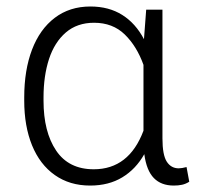

<svg xmlns="http://www.w3.org/2000/svg" viewBox="-20 -558 603 588"><path d="M559.6 -1.5Q548.8 5.4 537.6 7.8Q526.4 10.3 512.2 10.3Q473.6 10.3 451.2 -12.7Q428.7 -35.6 421.9 -85.9Q396 -40 354.5 -14.9Q313 10.3 255.9 10.3Q193.4 10.3 147.7 -22Q102.1 -54.2 78.1 -113Q54.2 -171.9 54.2 -249.5V-259.8Q54.2 -343.3 78.1 -406Q102.1 -468.8 147.7 -503.4Q193.4 -538.1 256.8 -538.1Q313.5 -538.1 354.5 -512.2Q395.5 -486.3 420.9 -438L427.7 -528.3H477.5V-134.3Q477.5 -83.5 490.7 -63Q503.9 -42.5 527.3 -42.5Q536.6 -42.5 551.3 -46.4ZM419.4 -157.7V-359.4Q398.9 -416.5 362.1 -452.4Q325.2 -488.3 268.1 -488.3Q216.3 -488.3 181.6 -458.5Q147 -428.7 130.1 -377.2Q113.3 -325.7 113.3 -259.8V-249.5Q113.3 -154.3 151.9 -96.9Q190.4 -39.6 267.1 -39.6Q375 -39.6 419.4 -157.7Z"/></svg>

Font: Heebo Light
Style: Regular
Weight: 300
Designer: Oded Ezer
Foundry: Meir Sadan
Version: Version 2.001; ttfautohint (v1.5.14-ce02) -l 8 -r 50 -G 200 